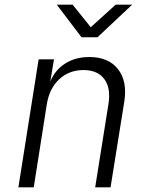

<svg xmlns="http://www.w3.org/2000/svg" viewBox="-20 -805 640 825"><path d="M59 0 146 -550H212L196 -454Q216 -504 260 -532Q304 -560 364 -560Q446 -560 487 -508Q528 -456 514 -368L455 0H389L446 -358Q457 -427 428 -465.5Q399 -504 339 -504Q277 -504 234.5 -464.5Q192 -425 181 -356L125 0ZM330 -645 224 -785H292L370 -688L477 -785H548L399 -645Z"/></svg>

Font: JetBrains Mono NL ExtraLight
Style: Italic
Weight: 200
Italic angle: -9°
Monospace: yes
Designer: Philipp Nurullin, Konstantin Bulenkov
Foundry: JetBrains
Version: Version 2.305; ttfautohint (v1.8.4.7-5d5b)